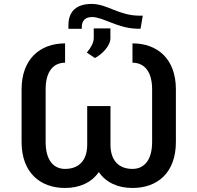

<svg xmlns="http://www.w3.org/2000/svg" viewBox="-20 -928 985 958"><path d="M676.5 -849.8C573.2 -849.8 514.9 -908.4 437.9 -908.4C365.4 -908.4 321.4 -875.4 321.4 -801.8V-784.4H388.1V-793.3C388.1 -828.5 409.8 -843 439.6 -843C494 -843 567.1 -786.9 663 -784.8L681.1 -784.4L692.5 -849.8ZM87.7 -219.5C87.7 -66.4 180.8 9.9 304.7 9.9C376.4 9.9 436.8 -16.7 473 -69.6C508.9 -16.7 568.9 9.9 641 9.9C766 9.9 857.6 -66.4 857.6 -219.5V-482.2C857.6 -633.9 766 -711.6 641 -711.6V-615.1C698.2 -615.1 739 -573.5 739 -482.2V-219.5C739 -127.8 698.2 -85.2 641 -85.2C574.6 -85.2 531.2 -125.4 531.2 -206.3V-398.8H415.1V-206.3C415.1 -125.4 371.8 -85.2 304.7 -85.2C248.2 -85.2 207.7 -127.5 207.7 -219.5V-482.2C207.7 -573.5 247.9 -615.1 304.7 -615.1V-711.6C180.4 -711.6 87.7 -633.9 87.7 -482.2ZM413.4 -665.5 453.8 -638.5C486.9 -655.5 530.9 -698.2 530.9 -736.5V-786.2H447.8V-739.3C447.8 -715.2 435 -692.5 413.4 -665.5Z"/></svg>

Font: Margiela Sans Medium
Style: Regular
Weight: 500
Designer: Stefan Endress, Andreas Faust
Version: Version 1.100;FEAKit 1.0